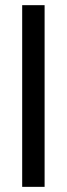

<svg xmlns="http://www.w3.org/2000/svg" viewBox="-20 -726 260 746"><path d="M153.3 -705.9V0H66.2V-705.9Z"/></svg>

Font: Inter Display V
Style: Regular
Weight: 400
Designer: Rasmus Andersson
Foundry: rsms
Version: Version 3.015;git-src